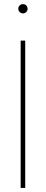

<svg xmlns="http://www.w3.org/2000/svg" viewBox="-20 -928 227 948"><path d="M104.5 -727.5V0H82V-727.5ZM93.3 -861.8Q84 -861.8 77.1 -868.7Q70.3 -875.5 70.3 -884.8Q70.3 -894.5 77.1 -901.1Q84 -907.7 93.3 -907.7Q103 -907.7 109.6 -901.1Q116.2 -894.5 116.2 -884.8Q116.2 -875.5 109.6 -868.7Q103 -861.8 93.3 -861.8Z"/></svg>

Font: Inter Display Thin
Style: Regular
Weight: 100
Designer: Rasmus Andersson
Foundry: rsms
Version: Version 4.000;git-a52131595